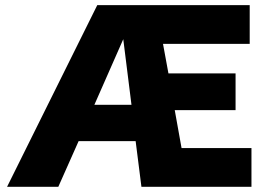

<svg xmlns="http://www.w3.org/2000/svg" viewBox="-20 -723 1025 743"><path d="M7.3 0 356.4 -703.1H946.3V-553.2H610.8L631.8 -439H891.6V-296.9H656.2L682.6 -149.9H953.1V0H527.3L504.9 -176.8H284.2L205.6 0ZM345.2 -317.4H488.8L457 -571.3Z"/></svg>

Font: Schibsted Grotesk ExtraBold
Style: Regular
Weight: 800
Designer: Bakken & Baeck AS, Henrik Kongsvoll
Foundry: Schibsted ASA
Version: Version 1.100; ttfautohint (v1.8.4.7-5d5b);gftools[0.9.25]